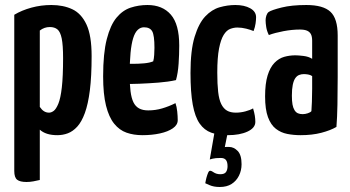

<svg xmlns="http://www.w3.org/2000/svg" viewBox="-20 -530 1399 767"><path d="M86 197Q60 197 48.5 188Q37 179 37 153V-471Q67 -489 105.5 -499.5Q144 -510 185 -510Q233 -510 269 -493Q305 -476 325.5 -432Q346 -388 346 -306Q346 -225 339 -169.5Q332 -114 319 -78.5Q306 -43 288.5 -24Q271 -5 251 2.5Q231 10 209 10Q186 10 168.5 4.5Q151 -1 139 -12V189Q127 192 113 194.5Q99 197 86 197ZM176 -80Q185 -80 194.5 -87Q204 -94 213 -115.5Q222 -137 227 -181Q232 -225 232 -298Q232 -350 226.5 -376.5Q221 -403 209.5 -412.5Q198 -422 179 -422Q157 -422 139 -408V-103Q147 -91 156 -85.5Q165 -80 176 -80Z M549 10Q514 10 485.5 0Q457 -10 436 -36Q415 -62 403.5 -108Q392 -154 392 -225Q392 -317 406.5 -373.5Q421 -430 445.5 -459.5Q470 -489 502 -499.5Q534 -510 569 -510Q629 -510 662.5 -471.5Q696 -433 696 -348Q696 -313 693.5 -275.5Q691 -238 683 -210Q652 -203 613 -200Q574 -197 537 -195.5Q500 -194 476.5 -194Q453 -194 453 -194L454 -276Q454 -276 470 -275.5Q486 -275 509.5 -275Q533 -275 555.5 -277Q578 -279 592 -285Q595 -295 596 -311Q597 -327 597 -339Q597 -389 588 -405Q579 -421 555 -421Q541 -421 530 -410.5Q519 -400 512 -377.5Q505 -355 501.5 -319Q498 -283 498 -231Q498 -192 501.5 -165Q505 -138 513 -121.5Q521 -105 535.5 -97Q550 -89 572 -89Q601 -89 628 -97Q655 -105 681 -118Q686 -104 688 -84.5Q690 -65 690 -50Q690 -31 670.5 -17.5Q651 -4 619 3Q587 10 549 10Z M890 10Q852 10 824 0Q796 -10 777.5 -36.5Q759 -63 750 -112Q741 -161 741 -239Q741 -329 757.5 -383Q774 -437 800 -464.5Q826 -492 857.5 -501Q889 -510 920 -510Q956 -510 979.5 -497Q1003 -484 1003 -461Q1003 -451 1001 -436.5Q999 -422 993 -406Q981 -411 963.5 -415.5Q946 -420 928 -420Q914 -420 899.5 -414.5Q885 -409 873.5 -390.5Q862 -372 855 -336Q848 -300 848 -240Q848 -194 851.5 -163Q855 -132 864 -114Q873 -96 887 -88Q901 -80 922 -80Q941 -80 960 -85Q979 -90 991 -97Q996 -80 998 -67.5Q1000 -55 1000 -43Q1000 -19 969 -4.5Q938 10 890 10ZM858 217Q834 217 817 209.5Q800 202 800 202Q800 202 802 191.5Q804 181 808 169Q812 157 815 154Q820 149 832 157.5Q844 166 860 166Q877 166 883 157Q889 148 889 134Q889 117 882.5 109Q876 101 862 101Q840 101 829 104Q818 107 818 107L837 -2H890L878 58Q878 58 877.5 57.5Q877 57 895 57Q914 57 929.5 73Q945 89 945 126Q945 151 934.5 172Q924 193 905 205Q886 217 858 217Z M1181 10Q1153 10 1127.5 5Q1102 0 1082 -15.5Q1062 -31 1050.5 -62Q1039 -93 1039 -145Q1039 -196 1049 -228.5Q1059 -261 1076.5 -279Q1094 -297 1115.5 -303Q1137 -309 1160 -309Q1172 -309 1192.5 -306.5Q1213 -304 1227 -295Q1227 -295 1227 -307.5Q1227 -320 1227 -336.5Q1227 -353 1227 -367Q1227 -384 1222 -393.5Q1217 -403 1206.5 -407.5Q1196 -412 1178 -412Q1147 -412 1112.5 -405.5Q1078 -399 1054 -390Q1046 -406 1043.5 -422Q1041 -438 1041 -449Q1041 -458 1044 -467.5Q1047 -477 1053 -482Q1065 -490 1105 -500Q1145 -510 1204 -510Q1271 -510 1300 -483Q1329 -456 1329 -388V-339Q1329 -282 1329 -223Q1329 -164 1328 -112Q1327 -60 1324 -23Q1300 -9 1263.5 0.5Q1227 10 1181 10ZM1189 -74Q1199 -74 1209.5 -77.5Q1220 -81 1224 -86Q1225 -99 1226 -123.5Q1227 -148 1227 -175.5Q1227 -203 1227 -226Q1220 -231 1210.5 -232.5Q1201 -234 1194 -234Q1184 -234 1175 -230.5Q1166 -227 1159.5 -217.5Q1153 -208 1149.5 -191Q1146 -174 1146 -148Q1146 -126 1148.5 -112.5Q1151 -99 1156.5 -90Q1162 -81 1170 -77.5Q1178 -74 1189 -74Z"/></svg>

Font: Yanone Kaffeesatz ExtraLight SemiBold
Style: Regular
Weight: 600
Version: Version 2.003